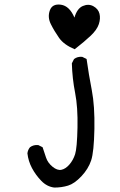

<svg xmlns="http://www.w3.org/2000/svg" viewBox="-20 -718 540 865"><path d="M224.6 127Q191.4 123 166 96.7Q140.6 70.3 124 39.1Q107.4 7.8 103.5 -27.3Q105.5 -43 115.2 -54.7Q130.9 -66.4 152.3 -64.5L171.9 -54.7Q179.7 -31.2 187.5 -7.8Q195.3 15.6 216.8 33.2Q238.3 50.8 256.8 46.9Q275.4 43 292.5 23.4Q309.6 3.9 318.4 -23.4Q327.1 -50.8 329.1 -143.1Q331.1 -235.4 318.4 -299.8Q305.7 -364.3 303.7 -432.6L313.5 -452.1Q329.1 -463.9 350.6 -461.9L370.1 -452.1Q379.9 -381.8 393.6 -311.5Q407.2 -241.2 405.3 -137.2Q403.3 -33.2 390.6 4.9Q377.9 43 346.7 76.2Q315.4 109.4 286.6 118.2Q257.8 127 224.6 127ZM316.4 -496.1Q267.6 -516.6 246.1 -547.4Q224.6 -578.1 209 -609.4Q193.4 -640.6 204.6 -671.4Q215.8 -702.1 254.4 -696.8Q293 -691.4 315.4 -638.7Q327.1 -679.7 353 -690.9Q378.9 -702.1 400.9 -689.9Q422.9 -677.7 428.2 -656.2Q433.6 -634.8 425.3 -609.4Q417 -584 388.7 -557.1Q360.4 -530.3 316.4 -496.1Z"/></svg>

Font: NaikaiFont
Style: Regular
Weight: 400
Version: Version 1.67